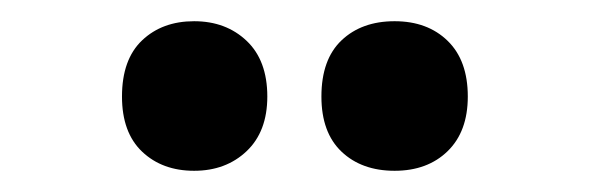

<svg xmlns="http://www.w3.org/2000/svg" viewBox="-20 -843 558 181"><path d="M95 -752Q95 -787 114 -805Q133 -823 163 -823Q193 -823 212.5 -804.5Q232 -786 232 -752Q232 -719 212.5 -700.5Q193 -682 163 -682Q133 -682 114 -700Q95 -718 95 -752ZM283 -752Q283 -787 302 -805Q321 -823 352 -823Q383 -823 402 -804.5Q421 -786 421 -752Q421 -719 402 -700.5Q383 -682 352 -682Q321 -682 302 -700Q283 -718 283 -752Z"/></svg>

Font: Noto Sans Malayalam UI Condensed ExtraBold
Style: Regular
Weight: 800
Width: 3
Designer: Jelle Bosma - Monotype Design Team
Foundry: Monotype Imaging Inc.
Version: Version 2.104; ttfautohint (v1.8.4.7-5d5b)